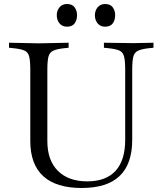

<svg xmlns="http://www.w3.org/2000/svg" viewBox="-20 -926 790 957"><path d="M387 11Q260 11 195.5 -48Q131 -107 131 -223V-577Q131 -622 125.5 -644Q120 -666 102 -674Q84 -682 45 -686L25 -688V-713L173 -710H174L322 -713V-688L302 -686Q264 -682 245.5 -673.5Q227 -665 221.5 -643.5Q216 -622 216 -577V-223Q216 -127 268.5 -74.5Q321 -22 415 -22Q508 -22 556 -74.5Q604 -127 604 -229V-577Q604 -622 598.5 -644Q593 -666 575 -674Q557 -682 518 -686L498 -688V-713L646 -711L745 -713V-688L725 -686Q687 -682 668.5 -673.5Q650 -665 644.5 -643.5Q639 -622 639 -577V-229Q639 -109 576.5 -49Q514 11 387 11ZM314 -793Q290 -793 276.5 -809.5Q263 -826 263 -850Q263 -873 276.5 -889.5Q290 -906 314 -906Q340 -906 352 -889.5Q364 -873 364 -850Q364 -826 352 -809.5Q340 -793 314 -793ZM504 -793Q480 -793 466.5 -809.5Q453 -826 453 -850Q453 -873 466.5 -889.5Q480 -906 504 -906Q530 -906 542 -889.5Q554 -873 554 -850Q554 -826 542 -809.5Q530 -793 504 -793Z"/></svg>

Font: Baskervville
Style: Regular
Weight: 400
Designer: Alexis Faudot, Rémi Forte, Morgane Pierson, Rafael Ribas, Tanguy Vanlaeys, Rosalie Wagner, Thomas Huot-Marchand
Foundry: ANRT
Version: Version 1.100